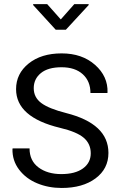

<svg xmlns="http://www.w3.org/2000/svg" viewBox="-20 -909 574 939"><path d="M273.9 -283.7Q58.6 -335.4 58.6 -473.1Q58.6 -548.8 120.1 -598.4Q181.6 -647.9 281.5 -647.9Q381.3 -647.9 444.8 -591.8Q508.3 -535.6 505.9 -457L504.9 -454.1H422.4Q422.4 -511.7 384.8 -545.9Q347.2 -580.1 281 -580.1Q214.8 -580.1 179.9 -551.5Q145 -522.9 145 -477.8Q145 -432.6 182.1 -405Q219.2 -377.4 303.7 -356Q510.3 -303.7 510.3 -161.1Q510.3 -83.5 447.3 -36.6Q384.3 10.3 281.7 10.3Q216.8 10.3 161.9 -12.5Q106.9 -35.2 73.2 -79.6Q39.6 -124 41 -180.7L42 -183.1H124.5Q124.5 -123 168.2 -90.3Q211.9 -57.6 279.8 -57.6Q347.7 -57.6 385.7 -85.2Q423.8 -112.8 423.8 -159.2Q423.8 -205.6 389.9 -234.9Q356 -264.2 273.9 -283.7ZM413.6 -888.7V-884.3L302.2 -763.7H252.4L142.1 -884.3V-888.7H210.9L277.3 -814L343.3 -888.7Z"/></svg>

Font: Yantramanav
Style: Regular
Weight: 400
Version: Version 1.001;PS 1.0;hotconv 1.0.72;makeotf.lib2.5.5900; ttf